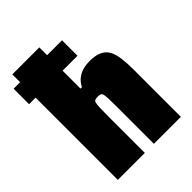

<svg xmlns="http://www.w3.org/2000/svg" viewBox="-220 -850 956 956"><g transform="rotate(-45 258.5 -371.5)"><path d="M-6 -579V-688H335V-579ZM40 0V-743H230V-453H240Q253 -478 271.5 -492Q290 -506 312.5 -512Q335 -518 358 -518Q399 -518 424 -506.5Q449 -495 462 -472Q475 -449 479.5 -413Q484 -377 484 -329V0H294V-271Q294 -304 293 -322.5Q292 -341 289.5 -350Q287 -359 280.5 -361.5Q274 -364 263 -364Q251 -364 244 -361.5Q237 -359 234.5 -349.5Q232 -340 231 -320Q230 -300 230 -264V0Z"/></g></svg>

Font: Saira SemiCondensed Black
Style: Regular
Weight: 900
Width: 4
Designer: Hector Gatti with collaboration of the Omnibus-Type team
Foundry: Omnibus-Type
Version: Version 1.101